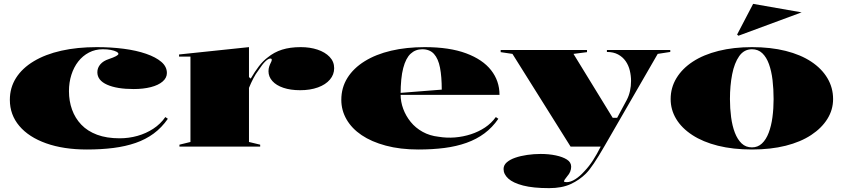

<svg xmlns="http://www.w3.org/2000/svg" viewBox="-20 -759 4364 994"><path d="M430 15Q309 15 219 -17Q129 -49 80 -107Q31 -165 31 -242Q31 -305 63 -355.5Q95 -406 155 -442Q215 -478 297.5 -496.5Q380 -515 481 -515Q555 -515 620.5 -506.5Q686 -498 736.5 -480.5Q787 -463 815.5 -438.5Q844 -414 844 -381Q844 -356 822 -337Q800 -318 761 -308Q722 -298 672 -298Q585 -298 534.5 -320.5Q484 -343 484 -385Q484 -408 499.5 -426Q515 -444 543 -453Q593 -470 593 -480Q593 -486 582.5 -491.5Q572 -497 554 -500.5Q536 -504 512 -504Q473 -504 440.5 -487Q408 -470 385 -440.5Q362 -411 349.5 -371.5Q337 -332 337 -287Q337 -236 353 -191.5Q369 -147 401 -113.5Q433 -80 482.5 -61.5Q532 -43 599 -43Q647 -43 691.5 -55.5Q736 -68 773.5 -92.5Q811 -117 836 -153L849 -144Q817 -98 775.5 -67.5Q734 -37 682 -19Q630 -1 567 7Q504 15 430 15Z M909 0V-10L966 -24V-466H907V-477L1269 -515V-360L1278 -352Q1299 -388 1320 -415.5Q1341 -443 1365 -461Q1399 -489 1440.5 -502Q1482 -515 1537 -515Q1585 -515 1624 -502Q1663 -489 1686.5 -464.5Q1710 -440 1710 -406Q1710 -373 1688 -347Q1666 -321 1626 -306.5Q1586 -292 1534 -292Q1484 -292 1447 -304.5Q1410 -317 1390 -339.5Q1370 -362 1370 -390Q1370 -404 1374 -415.5Q1378 -427 1382.5 -435.5Q1387 -444 1387 -449Q1387 -456 1380 -456Q1369 -456 1353.5 -441Q1338 -426 1318 -395Q1304 -377 1291.5 -353Q1279 -329 1269 -304V-24L1327 -10V0Z M2179 -515Q2307 -515 2393 -483Q2479 -451 2522.5 -395.5Q2566 -340 2566 -268H2051V-278L2267 -295Q2267 -362 2258 -408.5Q2249 -455 2227 -479.5Q2205 -504 2166 -504Q2131 -504 2106 -481Q2081 -458 2067.5 -406.5Q2054 -355 2054 -270Q2054 -232 2067.5 -195.5Q2081 -159 2106 -128Q2131 -97 2168 -76.5Q2205 -56 2251 -51Q2293 -44 2335.5 -47.5Q2378 -51 2418 -64Q2458 -77 2491 -99Q2524 -121 2547 -153L2560 -144Q2529 -99 2488 -68.5Q2447 -38 2395 -19.5Q2343 -1 2281 7Q2219 15 2146 15Q2052 15 1977.5 -5Q1903 -25 1852 -59.5Q1801 -94 1774 -141Q1747 -188 1747 -242Q1747 -305 1778.5 -355.5Q1810 -406 1868 -442Q1926 -478 2005 -496.5Q2084 -515 2179 -515Z M2823 215Q2740 215 2688 201.5Q2636 188 2611.5 165.5Q2587 143 2587 116Q2587 96 2603.5 81.5Q2620 67 2647.5 57.5Q2675 48 2709.5 43Q2744 38 2779 38Q2821 38 2857 45.5Q2893 53 2915 67Q2937 81 2937 104Q2937 117 2932 129.5Q2927 142 2917 153Q2909 163 2904.5 169.5Q2900 176 2900 180Q2900 184 2914 184Q2934 184 2958 169Q2982 154 3006 127Q3030 102 3050.5 70Q3071 38 3090 0H2934L2633 -480L2572 -489V-500H3019V-489L2949 -480L3152 -149H3175L3225 -242Q3236 -263 3241.5 -288Q3247 -313 3247 -340Q3247 -367 3240.5 -394Q3234 -421 3219 -442.5Q3204 -464 3180 -477Q3156 -490 3122 -490V-500H3450V-490L3385 -480L3108 0Q3078 52 3054.5 87Q3031 122 3014 139Q2980 173 2934.5 194Q2889 215 2823 215Z M3873 -515Q3970 -515 4047.5 -495.5Q4125 -476 4179.5 -440Q4234 -404 4263.5 -354.5Q4293 -305 4293 -246Q4293 -191 4263.5 -143.5Q4234 -96 4179.5 -60Q4125 -24 4047.5 -4.5Q3970 15 3873 15Q3775 15 3697 -4.5Q3619 -24 3564 -60Q3509 -96 3480.5 -143.5Q3452 -191 3452 -246Q3452 -305 3482 -354.5Q3512 -404 3567 -440Q3622 -476 3700 -495.5Q3778 -515 3873 -515ZM3873 -504Q3832 -504 3807 -468.5Q3782 -433 3770.5 -374.5Q3759 -316 3759 -246Q3759 -198 3765 -152.5Q3771 -107 3784.5 -72Q3798 -37 3819.5 -16.5Q3841 4 3873 4Q3903 4 3924.5 -16Q3946 -36 3959.5 -71.5Q3973 -107 3979 -152Q3985 -197 3985 -246Q3985 -298 3979.5 -344.5Q3974 -391 3961 -427Q3948 -463 3926.5 -483.5Q3905 -504 3873 -504ZM3803 -574 3796 -580 3879 -739 4130 -695Z"/></svg>

Font: Kalnia SemiExpanded SemiBold
Style: Regular
Weight: 600
Width: 6
Designer: Frida Medrano
Foundry: Frida Medrano
Version: Version 1.105